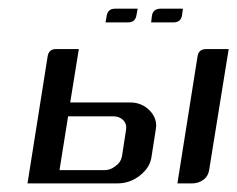

<svg xmlns="http://www.w3.org/2000/svg" viewBox="-20 -426 551 446"><path d="M43.9 0 90.8 -295.9Q93.8 -312 109.9 -312H163.1L143.1 -188H282.2Q309.6 -188 328.1 -168.9Q342.8 -153.3 342.8 -133.8Q342.8 -130.9 341.8 -125L332 -62Q328.6 -36.6 304.7 -18.1Q281.7 0 252.9 0ZM118.2 -30.8H223.1Q236.3 -30.8 248 -40Q260.3 -48.3 263.2 -62L272.9 -125Q274.9 -138.2 266.1 -147Q257.3 -155.8 243.2 -155.8H138.2ZM225.1 -374 228 -390.1Q231 -405.8 247.1 -405.8H299.8L296.9 -390.1Q293.9 -374 277.8 -374ZM331.1 -374 333 -390.1Q335.9 -405.8 353 -405.8H404.8L402.8 -390.1Q399.9 -374 382.8 -374ZM392.1 0 439 -295.9Q441.9 -312 459 -312H511.2L465.8 -30.8Q463.4 -16.6 453.1 -8.8Q441.4 0 426.8 0Z"/></svg>

Font: Hhenum
Style: Italic
Weight: 400
Designer: T. Christopher White
Version: Version 1.0